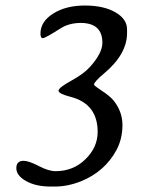

<svg xmlns="http://www.w3.org/2000/svg" viewBox="-20 -605 529 695"><path d="M320.3 -298.8Q320.3 -294.9 349.1 -276.1Q377.9 -257.3 391.1 -241.2Q423.3 -201.2 423.3 -151.4Q422.9 -101.6 401.4 -61.5Q359.9 15.1 275.4 50.3Q226.1 70.3 178.2 70.3H164.1Q109.4 70.3 74.2 50.3Q39.1 30.3 39.1 3.7Q39.1 -22.9 65.4 -22.9Q84 -22.9 119.9 -4.2Q155.8 14.6 181.2 14.6Q245.1 14.6 289.3 -28.6Q333.5 -71.8 333.5 -127.4Q333.5 -229 235.8 -254.4Q191.9 -265.6 191.9 -276.6Q191.9 -287.6 237.3 -312.5Q282.7 -337.4 304.7 -361.8Q350.6 -412.1 350.6 -450.2Q350.6 -521.5 272.9 -522Q230 -522 198.7 -502Q143.6 -466.8 135 -466.8Q126.5 -466.8 126.5 -483.4Q126.5 -526.9 172.6 -555.9Q218.8 -585 287.1 -585Q355.5 -585 397.7 -560.5Q439.9 -536.1 439.9 -499V-486.3Q439.9 -486.3 439.9 -485.4Q439.9 -408.7 356.4 -338.9Q320.3 -308.6 320.3 -298.8Z"/></svg>

Font: Averia Serif Libre Light
Style: Italic
Weight: 300
Italic angle: -8.5°
Version: Version 1.002